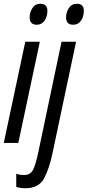

<svg xmlns="http://www.w3.org/2000/svg" viewBox="-21 -757 464 1017"><path d="M423 -700Q423 -737 386 -737Q358 -737 343.5 -714Q329 -691 329 -665Q329 -626 367 -626Q393 -626 408 -647.5Q423 -669 423 -700ZM230 -700Q230 -737 193 -737Q165 -737 150.5 -714Q136 -691 136 -665Q136 -626 174 -626Q200 -626 215 -647.5Q230 -669 230 -700ZM76 0 190 -536H113L-1 0ZM258 50 382 -536H305L183 44Q168 117 153.5 143.5Q139 170 107 170Q80 170 65 163V233Q86 240 115 240Q185 240 213 187Q241 134 258 50Z"/></svg>

Font: Noto Sans Display Condensed
Style: Italic
Weight: 400
Width: 3
Designer: Monotype Design team
Foundry: Monotype Imaging Inc.
Version: 1.000